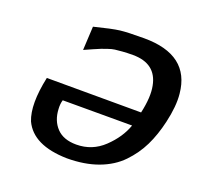

<svg xmlns="http://www.w3.org/2000/svg" viewBox="-127 -853 1047 1012"><g transform="rotate(20 396.0 -347.0)"><path d="M104 -342 633 -341Q654 -434 642 -494Q620 -611 489 -611Q456 -611 431 -609Q406 -607 390 -605Q374 -603 352.5 -595.5Q331 -588 320 -584Q309 -580 280 -567Q251 -554 233 -546L240 -679Q339 -704 380.5 -709Q422 -714 515 -714Q770 -714 790 -503Q797 -435 775 -340Q757 -262 727 -200.5Q697 -139 647.5 -87.5Q598 -36 522 -8Q446 20 347 20Q157 16 104 -98Q70 -183 104 -342ZM223 -260Q216 -238 218 -209Q221 -145 259 -105Q297 -65 369 -65Q458 -65 522.5 -126.5Q587 -188 612 -260Z"/></g></svg>

Font: Coval
Style: ExtraBold Italic
Weight: 800
Foundry: Context Ltd
Version: Version 001.000